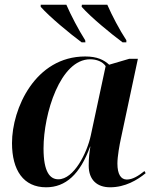

<svg xmlns="http://www.w3.org/2000/svg" viewBox="-20 -786 658 816"><path d="M327 -606H343L342 -615C314 -659 281 -722 262 -766H153V-757C191 -714 277 -643 327 -606ZM501 -606H517V-615C488 -659 456 -720 436 -766H328L327 -757C367 -712 451 -643 501 -606ZM176 10C259 10 320 -45 363 -163H364C360 -137 357 -116 357 -82C357 -21 393 10 448 10C512 10 564 -21 599 -50L594 -59C569 -39 544 -23 519 -23C494 -23 479 -45 479 -91C479 -121 488 -171 494 -198L566 -536H529L444 -511C422 -531 394 -546 342 -546C130 -546 31 -325 31 -178C31 -62 80 10 176 10ZM228 -24C193 -24 165 -54 165 -155C165 -303 236 -534 363 -534C391 -534 416 -524 429 -505L366 -211C350 -136 294 -24 228 -24Z"/></svg>

Font: Noto Serif Display SemiBold
Style: Italic
Weight: 600
Italic angle: -12°
Designer: Monotype Design Team
Foundry: Monotype Imaging Inc.
Version: Version 2.009